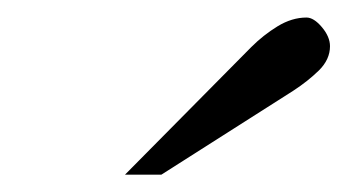

<svg xmlns="http://www.w3.org/2000/svg" viewBox="-20 -728 396 219"><path d="M122.6 -528.8 266.6 -674.3Q280.3 -688 296.6 -698Q313 -708 329.6 -708Q337.9 -708 347.2 -697Q356.4 -686 356.4 -675.3Q356.4 -660.2 343.8 -647.7Q331.1 -635.3 314.5 -624.5L164.1 -528.8Z"/></svg>

Font: Nuosu SIL
Style: Regular
Weight: 400
Designer: Peter Constable, Alex Kotlar, Peter Martin
Foundry: SIL International
Version: Version 2.300